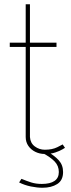

<svg xmlns="http://www.w3.org/2000/svg" viewBox="-20 -720 335 904"><path d="M286 -24Q286 -24 273.5 -16.5Q261 -9 240 -2Q219 5 191 5Q167 5 146.5 -5Q126 -15 113.5 -33Q101 -51 101 -75V-499H26V-519H101V-700H121V-519H246V-499H121V-75Q123 -46 144 -30.5Q165 -15 191 -15Q226 -15 250 -27Q274 -39 275 -40ZM180 164Q155 164 125.5 158Q96 152 70 139L81 122Q105 132 127 139Q149 146 177 146Q216 146 236.5 132Q257 118 257 90Q257 61 237.5 40.5Q218 20 180 0L200 -8Q236 12 256.5 34.5Q277 57 277 90Q277 129 249.5 146.5Q222 164 180 164Z"/></svg>

Font: Raleway Thin Thin
Style: Regular
Weight: 250
Version: Version 4.026